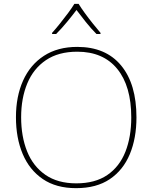

<svg xmlns="http://www.w3.org/2000/svg" viewBox="-20 -969 794 999"><path d="M690 -358Q690 -250 655.5 -167Q621 -84 551.5 -37Q482 10 376 10Q272 10 202.5 -37.5Q133 -85 98 -168Q63 -251 63 -359Q63 -467 100 -549.5Q137 -632 208.5 -678.5Q280 -725 382 -725Q530 -725 610 -628.5Q690 -532 690 -358ZM90 -359Q90 -259 121 -181.5Q152 -104 216 -59.5Q280 -15 377 -15Q475 -15 538.5 -58.5Q602 -102 632.5 -179.5Q663 -257 663 -358Q663 -521 590 -610.5Q517 -700 382 -700Q284 -700 219 -656Q154 -612 122 -535Q90 -458 90 -359ZM389 -949Q401 -929 421 -901.5Q441 -874 463 -846.5Q485 -819 503 -798V-792H482Q454 -820 426.5 -854.5Q399 -889 378 -917Q357 -889 328.5 -854.5Q300 -820 272 -792H251V-798Q270 -819 292 -846.5Q314 -874 334.5 -901.5Q355 -929 367 -949Z"/></svg>

Font: Noto Sans Bengali UI Thin
Style: Regular
Weight: 100
Designer: Jelle Bosma - Monotype Design Team
Foundry: Monotype Imaging Inc.
Version: Version 2.003; ttfautohint (v1.8.4.7-5d5b)